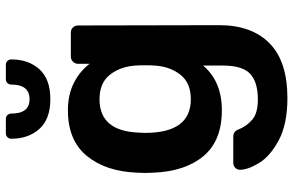

<svg xmlns="http://www.w3.org/2000/svg" viewBox="-193 -589 1002 656"><g transform="rotate(-90 308.0 -261.0)"><path d="M301 220Q212 220 157 190.5Q102 161 79 123Q56 85 56 58Q56 48 63 41.5Q70 35 80 35H169Q178 35 184.5 39.5Q191 44 195 56Q206 82 228 100.5Q250 119 296 119Q356 119 384 92.5Q412 66 412 0V-68Q358 -4 259 -4Q155 -4 102.5 -67Q50 -130 46 -239L45 -266L46 -293Q50 -400 103 -465Q156 -530 259 -530Q312 -530 352 -510Q392 -490 418 -456V-495Q418 -506 425.5 -513Q433 -520 443 -520H525Q535 -520 542 -513Q549 -506 549 -495L550 -13Q550 98 488 159Q426 220 301 220ZM297 -110Q353 -110 381 -146Q409 -182 412 -234Q413 -242 413 -266Q413 -290 412 -298Q409 -350 381 -386Q353 -422 297 -422Q189 -422 183 -290L182 -266Q182 -110 297 -110ZM297 -590Q229 -590 195.5 -627.5Q162 -665 162 -723Q162 -731 167 -736.5Q172 -742 181 -742H229Q238 -742 243 -736.5Q248 -731 248 -723Q248 -661 297 -661Q347 -661 347 -723Q347 -731 352 -736.5Q357 -742 366 -742H414Q423 -742 428 -736.5Q433 -731 433 -723Q433 -665 399.5 -627.5Q366 -590 297 -590Z"/></g></svg>

Font: Rubik AZ
Style: Regular
Weight: 500
Designer: Hubert and Fischer
Foundry: Hubert & Fischer
Version: Version 2.000